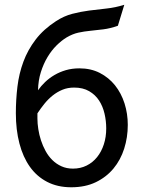

<svg xmlns="http://www.w3.org/2000/svg" viewBox="-20 -772 602 804"><path d="M290.5 -405.3Q263.2 -405.3 241 -396Q218.8 -386.7 200 -371.6Q181.2 -356.4 165.5 -336.9Q149.9 -317.4 136.7 -297.4V-275.9Q136.7 -254.9 140.4 -231.2Q144 -207.5 151.6 -184.3Q159.2 -161.1 170.9 -139.6Q182.6 -118.2 199.2 -101.8Q215.8 -85.4 237.3 -75.7Q258.8 -65.9 285.6 -65.9Q316.9 -65.9 342.5 -78.6Q368.2 -91.3 386.5 -114Q404.8 -136.7 414.8 -167.5Q424.8 -198.2 424.8 -234.4Q424.8 -265.6 417.7 -296.1Q410.6 -326.7 395 -350.8Q379.4 -375 353.5 -390.1Q327.6 -405.3 290.5 -405.3ZM515.1 -249Q515.1 -196.8 500 -149.4Q484.9 -102.1 455.1 -66.2Q425.3 -30.3 381.1 -9Q336.9 12.2 278.3 12.2Q221.2 12.2 177.7 -10.3Q134.3 -32.7 105.2 -73.5Q76.2 -114.3 61.3 -171.4Q46.4 -228.5 46.4 -297.9Q46.4 -354.5 53 -409.2Q59.6 -463.9 77.9 -513.4Q96.2 -563 129.2 -606.2Q162.1 -649.4 214.8 -683.6Q248 -705.1 282.7 -714.1Q317.4 -723.1 353.3 -727.8Q389.2 -732.4 426 -736.3Q462.9 -740.2 500.5 -752L473.6 -664.1Q441.4 -652.8 413.1 -649.2Q384.8 -645.5 358.6 -643.1Q332.5 -640.6 308.1 -635.3Q283.7 -629.9 258.8 -615.2Q237.8 -602.5 216.8 -581.8Q195.8 -561 179 -533Q162.1 -504.9 151.1 -470Q140.1 -435.1 139.2 -394Q151.4 -411.6 168.7 -428.2Q186 -444.8 208 -457.8Q230 -470.7 256.1 -478.3Q282.2 -485.8 312.5 -485.8Q360.4 -485.8 397.9 -466.6Q435.5 -447.3 461.7 -414.6Q487.8 -381.8 501.5 -338.9Q515.1 -295.9 515.1 -249Z"/></svg>

Font: Andika FrenchTight
Style: Regular
Weight: 400
Designer: Victor Gaultney, Annie Olsen, Julie Remington, Don Collingsworth, Eric Hays, Becca Hirsbrunner
Foundry: SIL International
Version: Version 5.000 ; Dig1 Dig4Opn Dig7 LnSpcTght